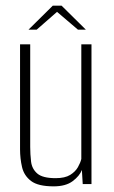

<svg xmlns="http://www.w3.org/2000/svg" viewBox="-20 -652 404 680"><path d="M170 8Q115 8 90 -11Q65 -30 58 -60.5Q51 -91 51 -123V-495H87V-132Q87 -106 90 -80Q93 -54 112 -37.5Q131 -21 177 -21Q210 -21 228.5 -32.5Q247 -44 256 -60Q265 -76 268 -89V-495H304V0H273L270 -50Q262 -29 237.5 -10.5Q213 8 170 8ZM81 -547 167 -632H198L284 -547H256L182 -610L110 -547Z"/></svg>

Font: Alumni Sans Thin ExtraLight
Style: Regular
Weight: 250
Version: Version 1.018